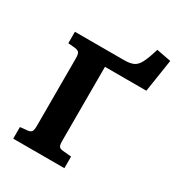

<svg xmlns="http://www.w3.org/2000/svg" viewBox="-198 -967 1002 1089"><g transform="rotate(30 303.0 -422.5)"><path d="M55 0V-76L103 -81Q121 -83 128 -92Q135 -101 135 -132V-572Q135 -596 129 -607Q123 -618 101 -621L55 -625V-700H378Q413 -700 436 -709.5Q459 -719 475.5 -750Q492 -781 511 -845L606 -827L573 -613H302V-128Q302 -102 308 -92.5Q314 -83 335 -81L390 -76V0Z"/></g></svg>

Font: Literata 7pt
Style: Bold
Weight: 700
Designer: Latin by Veronika Burian and Jose Scaglione. Greek by Irene Vlachou. Cyrillic by Vera Evstafieva.
Foundry: TypeTogether
Version: Version 3.002